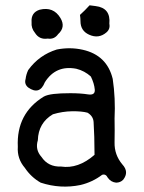

<svg xmlns="http://www.w3.org/2000/svg" viewBox="-20 -682 540 721"><path d="M298.8 -643.6Q307.6 -652.3 316.4 -662.1Q327.1 -660.2 338.9 -659.2Q396.5 -652.3 390.6 -592.8Q394.5 -573.2 379.9 -560.5Q350.6 -535.2 314.5 -551.8Q282.2 -566.4 282.2 -602.5Q282.2 -614.3 280.3 -626Q290 -634.8 298.8 -643.6ZM128.9 -645.5Q180.7 -658.2 207 -614.3Q227.5 -580.1 198.2 -553.7Q183.6 -533.2 159.2 -537.1Q127.9 -532.2 111.3 -558.6Q96.7 -576.2 98.6 -598.6Q95.7 -634.8 128.9 -645.5ZM193.4 -496.1Q243.2 -505.9 291 -495.1Q381.8 -474.6 403.3 -385.7Q414.1 -312.5 410.2 -237.3Q411.1 -193.4 410.2 -147Q409.2 -100.6 439.5 -64.5Q465.8 -36.1 442.4 -6.8Q431.6 3.9 416 3.9Q396.5 2 384.8 -14.6Q377 -30.3 363.3 -25.4Q327.1 2 282.2 12.7Q207 28.3 132.8 3.9Q96.7 -16.6 73.2 -51.8Q43.9 -85.9 46.9 -130.9Q41 -255.9 144.5 -319.3Q157.2 -326.2 181.6 -329.1Q206.1 -332 244.1 -332Q282.2 -332 310.1 -327.6Q337.9 -323.2 335.9 -345.7Q334 -368.2 321.3 -394.5Q297.9 -416 266.6 -423.8Q189.5 -438.5 148.4 -373Q128.9 -323.2 85.9 -353.5Q70.3 -366.2 76.2 -385.7Q78.1 -402.3 85.9 -418.9Q127 -475.6 193.4 -496.1ZM308.6 -258.8Q287.1 -264.6 251 -264.2Q214.8 -263.7 178.7 -252.9Q124 -220.7 122.1 -155.3Q111.3 -120.1 135.7 -92.8Q161.1 -54.7 209 -56.6Q273.4 -46.9 335 -100.6Q335 -133.8 334 -168Q333 -201.2 331.5 -223.6Q330.1 -246.1 308.6 -258.8Z"/></svg>

Font: NaikaiFont
Style: Regular-Lite
Weight: 400
Version: Version 1.67